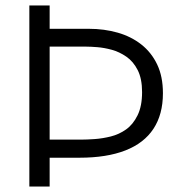

<svg xmlns="http://www.w3.org/2000/svg" viewBox="-20 -680 654 700"><path d="M118 -105V-171H277Q297 -171 325.5 -173Q354 -175 384 -182.5Q414 -190 439.5 -208Q465 -226 481.5 -259.5Q498 -293 498 -344Q498 -393 482 -424.5Q466 -456 440.5 -473.5Q415 -491 387.5 -498.5Q360 -506 335 -508Q310 -510 295 -510H118V-575H304Q360 -575 409 -561Q458 -547 495 -518Q532 -489 553 -445Q574 -401 574 -340Q574 -263 539.5 -210.5Q505 -158 437 -131.5Q369 -105 270 -105ZM87 0V-660H161V0Z"/></svg>

Font: Bricolage Grotesque Light
Style: Regular
Weight: 300
Designer: Mathieu Triay
Foundry: Atelier Triay
Version: Version 1.000;gftools[0.9.30]